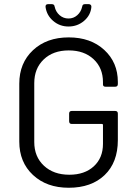

<svg xmlns="http://www.w3.org/2000/svg" viewBox="-20 -886 646 914"><path d="M307.1 7.8Q202.1 7.8 137 -53Q71.8 -113.8 71.8 -211.9V-487.8Q71.8 -585.9 137 -647Q202.1 -708 307.1 -708Q411.6 -708 476.3 -648.4Q541 -588.9 541 -496.1V-485.8Q541 -473.1 527.8 -473.1H482.9Q470.2 -473.1 470.2 -483.9V-495.1Q470.2 -562.5 425.5 -604.2Q380.9 -646 307.1 -646Q232.9 -646 188 -603Q143.1 -560.1 143.1 -490.2V-210Q143.1 -140.1 189 -97.2Q234.9 -54.2 310.1 -54.2Q382.8 -54.2 426.5 -94.2Q470.2 -134.3 470.2 -201.2V-291Q470.2 -295.9 464.8 -295.9H321.8Q309.1 -295.9 309.1 -309.1V-345.2Q309.1 -357.9 321.8 -357.9H527.8Q541 -357.9 541 -345.2V-219.2Q541 -112.8 478 -52.5Q415 7.8 307.1 7.8ZM306.2 -759.8Q264.2 -759.8 233.2 -786.4Q202.1 -813 196.8 -853V-855Q196.8 -866.2 209 -866.2H227.1Q238.8 -866.2 240.2 -854Q245.6 -829.6 263.7 -813.7Q281.7 -797.9 306.2 -797.9Q330.1 -797.9 347.9 -813.7Q365.7 -829.6 371.1 -854Q372.6 -866.2 383.8 -866.2H402.8Q408.7 -866.2 412.1 -862.5Q415.5 -858.9 415 -853Q411.6 -813.5 380.1 -786.6Q348.6 -759.8 306.2 -759.8Z"/></svg>

Font: Barlow
Style: Regular
Weight: 400
Designer: Jeremy Tribby
Foundry: Jeremy Tribby
Version: Version 1.101